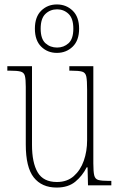

<svg xmlns="http://www.w3.org/2000/svg" viewBox="-20 -834 540 864"><path d="M235 10Q168 10 132 -35.5Q96 -81 96 -184V-443Q96 -477 92 -492.5Q88 -508 72.5 -512Q57 -516 24 -516H13V-536H124V-182Q124 -102 149.5 -58.5Q175 -15 236 -15Q282 -15 312 -41.5Q342 -68 357 -110.5Q372 -153 372 -203V-431Q372 -471 368.5 -489Q365 -507 350 -511.5Q335 -516 300 -516H292V-536H400V-99Q400 -62 404 -45Q408 -28 423 -24Q438 -20 470 -20H481V0H376L374 -81H370Q351 -43 319 -16.5Q287 10 235 10ZM236 -596Q194 -596 165.5 -624Q137 -652 137 -705Q137 -758 165.5 -786Q194 -814 236 -814Q278 -814 307 -786Q336 -758 336 -705Q336 -652 307 -624Q278 -596 236 -596ZM237 -620Q267 -620 288.5 -639.5Q310 -659 310 -705Q310 -751 288.5 -771.5Q267 -792 237 -792Q206 -792 184.5 -771.5Q163 -751 163 -705Q163 -659 184.5 -639.5Q206 -620 237 -620Z"/></svg>

Font: Noto Serif Tamil Condensed Thin
Style: Italic
Weight: 100
Width: 3
Italic angle: -12°
Designer: Indian Type Foundry, Tom Grace, and the Monotype Design Team
Foundry: Monotype Imaging Inc.
Version: Version 2.003; ttfautohint (v1.8.4.7-5d5b)